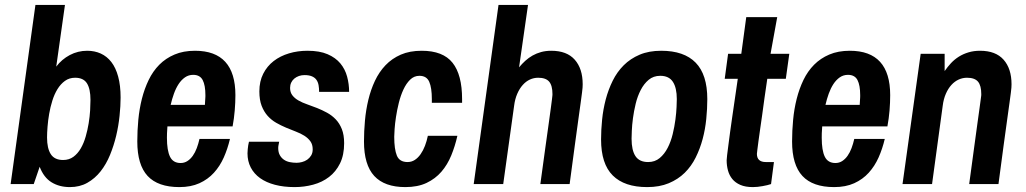

<svg xmlns="http://www.w3.org/2000/svg" viewBox="-20 -743 4141 775"><path d="M262.2 12.2Q219.7 12.2 188.2 -7.1Q156.7 -26.4 140.1 -69.8L116.2 0H22.9L123 -723.1H242.2L207 -474.1Q229 -503.4 261.7 -520.8Q294.4 -538.1 332 -538.1Q361.8 -538.1 386.7 -526.9Q411.6 -515.6 429.4 -492.7Q447.3 -469.7 457 -433.8Q466.8 -397.9 466.8 -349.1Q466.8 -315.4 462.6 -275.4Q458.5 -235.4 449 -195.3Q439.5 -155.3 424.1 -117.7Q408.7 -80.1 386 -51.3Q363.3 -22.5 332.5 -5.1Q301.8 12.2 262.2 12.2ZM283.2 -429.2Q259.8 -429.2 242.2 -416.5Q224.6 -403.8 211.9 -383.1Q199.2 -362.3 191.2 -336.4Q183.1 -310.5 178.5 -283.7Q173.8 -256.8 171.9 -231.7Q169.9 -206.5 169.9 -188Q169.9 -144 185.1 -120.6Q200.2 -97.2 234.9 -97.2Q258.8 -97.2 276.4 -110.1Q293.9 -123 306.2 -144.3Q318.4 -165.5 325.9 -191.9Q333.5 -218.3 337.9 -245.4Q342.3 -272.5 343.8 -297.4Q345.2 -322.3 345.2 -339.8Q345.2 -383.8 331.1 -406.5Q316.9 -429.2 283.2 -429.2Z M534.2 -171.9Q534.2 -215.3 538.3 -259.3Q542.5 -303.2 552.7 -344Q563 -384.8 580.1 -420.2Q597.2 -455.6 623 -481.7Q648.9 -507.8 684.6 -522.9Q720.2 -538.1 767.1 -538.1Q930.2 -538.1 930.2 -358.9Q930.2 -329.6 927.5 -297.1Q924.8 -264.6 918.9 -232.9H655.8Q654.3 -217.3 654.1 -204.8Q653.8 -192.4 653.8 -187Q653.8 -135.7 666.3 -110.4Q678.7 -85 709 -85Q724.1 -85 736.3 -92.8Q748.5 -100.6 758.1 -114Q767.6 -127.4 774.2 -145Q780.8 -162.6 785.2 -182.1H908.2Q898.9 -142.6 883.3 -107.4Q867.7 -72.3 843.5 -45.7Q819.3 -19 784.9 -3.4Q750.5 12.2 704.1 12.2Q617.7 12.2 575.9 -32.7Q534.2 -77.6 534.2 -171.9ZM807.1 -319.8Q807.6 -330.6 808.1 -337.4Q808.6 -344.2 808.8 -348.4Q809.1 -352.5 809.1 -354.5V-358.9Q809.1 -398.9 798.1 -419.9Q787.1 -440.9 759.8 -440.9Q741.2 -440.9 726.6 -430.7Q711.9 -420.4 700.9 -403.6Q689.9 -386.7 682.1 -365Q674.3 -343.3 668.9 -319.8Z M979 -124Q979 -132.3 980 -140.9Q981 -149.4 981.9 -156.2Q983.4 -164.1 984.9 -170.9H1106.9L1105 -161.1Q1104 -157.2 1103.5 -153.1Q1103 -148.9 1103 -146Q1103 -128.4 1109.4 -116.9Q1115.7 -105.5 1126 -98.4Q1136.2 -91.3 1149.7 -88.6Q1163.1 -85.9 1177.2 -85.9Q1187.5 -85.9 1199 -88.9Q1210.4 -91.8 1220 -98.4Q1229.5 -105 1235.8 -115.2Q1242.2 -125.5 1242.2 -140.1Q1242.2 -159.7 1232.9 -172.6Q1223.6 -185.5 1208.5 -195.1Q1193.4 -204.6 1174.1 -211.9Q1154.8 -219.2 1134.5 -227.8Q1114.3 -236.3 1095 -247.3Q1075.7 -258.3 1060.5 -275.1Q1045.4 -292 1036.1 -315.9Q1026.9 -339.8 1026.9 -374Q1026.9 -414.6 1042.5 -445.3Q1058.1 -476.1 1084.7 -496.6Q1111.3 -517.1 1146.5 -527.6Q1181.6 -538.1 1221.2 -538.1Q1270 -538.1 1302.2 -524.2Q1334.5 -510.3 1353.8 -487.1Q1373 -463.9 1381.1 -433.8Q1389.2 -403.8 1389.2 -372.1H1268.1Q1268.1 -386.7 1265.9 -399.2Q1263.7 -411.6 1257.3 -420.7Q1251 -429.7 1239.3 -434.8Q1227.5 -439.9 1209 -439.9Q1197.3 -439.9 1186.8 -436.3Q1176.3 -432.6 1168.2 -426Q1160.2 -419.4 1155.5 -409.7Q1150.9 -399.9 1150.9 -388.2Q1150.9 -370.1 1160.2 -358.2Q1169.4 -346.2 1184.8 -337.4Q1200.2 -328.6 1220 -321.8Q1239.7 -314.9 1260 -306.9Q1280.3 -298.8 1300 -288.1Q1319.8 -277.3 1335.2 -261.2Q1350.6 -245.1 1359.9 -221.7Q1369.1 -198.2 1369.1 -165Q1369.1 -117.2 1352.5 -83.5Q1335.9 -49.8 1308.1 -28.6Q1280.3 -7.3 1244.1 2.4Q1208 12.2 1168.9 12.2Q1125 12.2 1089.8 2.9Q1054.7 -6.3 1030 -23.9Q1005.4 -41.5 992.2 -66.9Q979 -92.3 979 -124Z M1449.2 -171.9Q1449.2 -212.9 1453.1 -256.1Q1457 -299.3 1466.8 -340.1Q1476.6 -380.9 1493.4 -416.7Q1510.3 -452.6 1536.1 -479.7Q1562 -506.8 1597.9 -522.5Q1633.8 -538.1 1682.1 -538.1Q1768.1 -538.1 1806.6 -489.7Q1845.2 -441.4 1845.2 -342.8V-328.1H1723.1V-342.8Q1723.1 -388.7 1712.6 -412.8Q1702.1 -437 1672.9 -437Q1651.4 -437 1635.5 -421.4Q1619.6 -405.8 1608.4 -381.6Q1597.2 -357.4 1589.8 -327.9Q1582.5 -298.3 1578.4 -271Q1574.2 -243.7 1572.8 -221.9Q1571.3 -200.2 1571.3 -190.9Q1571.3 -140.6 1582 -114.7Q1592.8 -88.9 1625 -88.9Q1641.1 -88.9 1654.3 -97.4Q1667.5 -106 1677.7 -120.6Q1688 -135.3 1695.3 -154.3Q1702.6 -173.3 1707 -194.8H1826.2Q1816.9 -153.3 1801.5 -115.7Q1786.1 -78.1 1761.7 -49.8Q1737.3 -21.5 1701.7 -4.6Q1666 12.2 1616.2 12.2Q1532.2 12.2 1490.7 -32.7Q1449.2 -77.6 1449.2 -171.9Z M2111.3 -723.1 2075.2 -471.2Q2086.9 -485.4 2100.3 -497.6Q2113.8 -509.8 2129.6 -518.8Q2145.5 -527.8 2164.3 -533Q2183.1 -538.1 2205.1 -538.1Q2268.1 -538.1 2300 -502Q2332 -465.8 2332 -402.8Q2332 -396 2331.5 -389.4Q2331.1 -382.8 2329.3 -369.1Q2327.6 -355.5 2324.2 -330.8Q2320.8 -306.2 2314.9 -263.7Q2309.1 -221.2 2300.3 -157Q2291.5 -92.8 2279.3 0H2161.1Q2172.9 -86.4 2181.2 -146.5Q2189.5 -206.5 2195.1 -246.1Q2200.7 -285.6 2203.6 -308.1Q2206.5 -330.6 2208 -342Q2209.5 -353.5 2209.7 -357.2Q2210 -360.8 2210 -362.8Q2210 -397.9 2196.5 -413.6Q2183.1 -429.2 2152.3 -429.2Q2134.8 -429.2 2118.9 -421.9Q2103 -414.6 2090.1 -400.1Q2077.1 -385.7 2067.9 -364.5Q2058.6 -343.3 2055.2 -315.9L2011.2 0H1892.1L1992.2 -723.1Z M2406.2 -180.2Q2406.2 -218.8 2410.4 -260.3Q2414.6 -301.8 2425 -341.6Q2435.5 -381.3 2453.1 -417Q2470.7 -452.6 2497.6 -479.5Q2524.4 -506.3 2561.8 -522.2Q2599.1 -538.1 2648.9 -538.1Q2741.2 -538.1 2788.1 -490Q2835 -441.9 2835 -342.8Q2835 -304.2 2830.8 -262.7Q2826.7 -221.2 2816.2 -181.9Q2805.7 -142.6 2788.1 -107.2Q2770.5 -71.8 2743.7 -45.4Q2716.8 -19 2679.4 -3.4Q2642.1 12.2 2592.3 12.2Q2500.5 12.2 2453.4 -34.7Q2406.2 -81.5 2406.2 -180.2ZM2529.3 -183.1Q2529.3 -136.2 2545.2 -112.5Q2561 -88.9 2596.2 -88.9Q2623.5 -88.9 2642.8 -105Q2662.1 -121.1 2675 -146.2Q2688 -171.4 2695.3 -201.7Q2702.6 -231.9 2706.3 -260.3Q2710 -288.6 2710.9 -311Q2711.9 -333.5 2711.9 -342.8Q2711.9 -388.7 2696 -412.8Q2680.2 -437 2645 -437Q2617.7 -437 2598.4 -420.9Q2579.1 -404.8 2566.2 -379.6Q2553.2 -354.5 2545.9 -324.2Q2538.6 -293.9 2534.9 -265.9Q2531.2 -237.8 2530.3 -215.1Q2529.3 -192.4 2529.3 -183.1Z M2913.1 -96.2Q2913.1 -100.6 2915 -117.2Q2917 -133.8 2920.2 -158Q2923.3 -182.1 2927.2 -211.2Q2931.2 -240.2 2935.5 -270Q2945.3 -339.8 2958 -424.8H2905.3L2918.9 -525.9H2972.2L2992.2 -673.8H3117.2L3090.3 -525.9H3166L3151.9 -424.8H3077.1Q3064.9 -342.8 3056.2 -276.9Q3052.2 -249 3048.3 -221.9Q3044.4 -194.8 3041.5 -173.1Q3038.6 -151.4 3036.9 -137.5Q3035.2 -123.5 3035.2 -122.1Q3035.2 -88.9 3071.3 -88.9H3104L3092.3 0Q3085.9 2.4 3076.9 4.4Q3067.9 6.3 3057.9 8.3Q3047.9 10.3 3037.8 11.2Q3027.8 12.2 3019 12.2Q2988.8 12.2 2968.5 3.4Q2948.2 -5.4 2936 -20.3Q2923.8 -35.2 2918.5 -54.7Q2913.1 -74.2 2913.1 -96.2Z M3177.2 -171.9Q3177.2 -215.3 3181.4 -259.3Q3185.5 -303.2 3195.8 -344Q3206.1 -384.8 3223.1 -420.2Q3240.2 -455.6 3266.1 -481.7Q3292 -507.8 3327.6 -522.9Q3363.3 -538.1 3410.2 -538.1Q3573.2 -538.1 3573.2 -358.9Q3573.2 -329.6 3570.6 -297.1Q3567.9 -264.6 3562 -232.9H3298.8Q3297.4 -217.3 3297.1 -204.8Q3296.9 -192.4 3296.9 -187Q3296.9 -135.7 3309.3 -110.4Q3321.8 -85 3352.1 -85Q3367.2 -85 3379.4 -92.8Q3391.6 -100.6 3401.1 -114Q3410.6 -127.4 3417.2 -145Q3423.8 -162.6 3428.2 -182.1H3551.3Q3542 -142.6 3526.4 -107.4Q3510.7 -72.3 3486.6 -45.7Q3462.4 -19 3428 -3.4Q3393.6 12.2 3347.2 12.2Q3260.7 12.2 3219 -32.7Q3177.2 -77.6 3177.2 -171.9ZM3450.2 -319.8Q3450.7 -330.6 3451.2 -337.4Q3451.7 -344.2 3451.9 -348.4Q3452.1 -352.5 3452.1 -354.5V-358.9Q3452.1 -398.9 3441.2 -419.9Q3430.2 -440.9 3402.8 -440.9Q3384.3 -440.9 3369.6 -430.7Q3355 -420.4 3344 -403.6Q3333 -386.7 3325.2 -365Q3317.4 -343.3 3312 -319.8Z M3793 -525.9V-456.1Q3804.7 -473.1 3818.8 -488.3Q3833 -503.4 3850.6 -514.4Q3868.2 -525.4 3889.4 -531.7Q3910.6 -538.1 3936 -538.1Q3999 -538.1 4031 -502Q4063 -465.8 4063 -402.8Q4063 -396 4062.5 -389.4Q4062 -382.8 4060.3 -369.1Q4058.6 -355.5 4055.2 -330.8Q4051.8 -306.2 4045.9 -263.7Q4040 -221.2 4031.2 -157Q4022.5 -92.8 4010.3 0H3892.1Q3903.8 -86.4 3911.9 -146.5Q3919.9 -206.5 3925.5 -246.1Q3931.2 -285.6 3934.1 -308.1Q3937 -330.6 3938.7 -342Q3940.4 -353.5 3940.7 -357.2Q3940.9 -360.8 3940.9 -362.8Q3940.9 -397.9 3927.5 -413.6Q3914.1 -429.2 3883.3 -429.2Q3865.7 -429.2 3849.6 -421.9Q3833.5 -414.6 3820.3 -400.1Q3807.1 -385.7 3797.9 -364.5Q3788.6 -343.3 3785.2 -315.9L3742.2 0H3623L3696.3 -525.9Z"/></svg>

Font: Archivo Narrow
Style: Bold Italic
Weight: 700
Italic angle: -8°
Designer: Hector Gatti
Foundry: Hector Gatti
Version: 1.002; ttfautohint (v0.8)